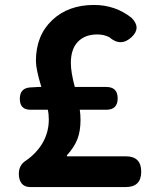

<svg xmlns="http://www.w3.org/2000/svg" viewBox="-20 -755 629 775"><path d="M101 0Q79 0 67 -15Q56 -30 56 -53Q56 -89 85 -107Q127 -136 152 -178Q177 -222 177 -272Q177 -295 173 -312H103Q60 -312 60 -356Q60 -399 101 -402L136 -404H147Q147 -405 146 -407Q125 -476 125 -509Q125 -612 191 -674Q256 -735 359 -735Q446 -735 511 -683Q551 -643 512 -606Q468 -564 421 -605Q399 -616 373 -616Q323 -616 294.5 -586.5Q266 -557 266 -501Q266 -463 282 -404H409Q455 -404 455 -358Q455 -312 409 -312H302Q305 -293 305 -271Q305 -226 292.5 -193.5Q280 -161 250 -128V-124H488Q550 -124 550 -62Q550 0 488 0H303Z"/></svg>

Font: GenSenRounded JP B
Style: Regular
Weight: 700
Version: Version 1.501;PS 1;hotconv 16.6.51;makeotf.lib2.5.65220